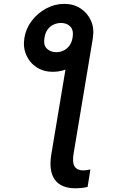

<svg xmlns="http://www.w3.org/2000/svg" viewBox="-20 -781 613 1007"><path d="M342.3 -529.3 467.3 -582.5 365.7 26.4Q358.4 72.8 371.8 92.8Q385.3 112.8 417.5 112.8Q425.3 112.8 435.1 111.3Q444.8 109.9 454.1 107.9L439.5 199.2Q425.8 203.1 408.2 204.8Q390.6 206.5 375 206.5Q299.8 206.5 267.1 160.6Q234.4 114.7 249.5 26.4ZM107.9 -582Q115.7 -631.3 146.2 -671.6Q176.8 -711.9 221.9 -736.3Q267.1 -760.7 316.9 -760.7Q366.7 -760.7 403.3 -736.3Q439.9 -711.9 457.5 -671.6Q475.1 -631.3 466.8 -582Q459 -534.2 427.7 -493.7Q396.5 -453.1 351.8 -428.7Q307.1 -404.3 257.3 -404.3Q208.5 -404.3 171.9 -428.2Q135.3 -452.1 117.7 -492.7Q100.1 -533.2 107.9 -582ZM275.4 -507.3Q295.9 -507.3 313.7 -515.9Q331.5 -524.4 344 -541.3Q356.4 -558.1 360.8 -584Q367.2 -622.1 349.1 -641.4Q331.1 -660.6 300.3 -660.6Q279.8 -660.6 261.2 -652.1Q242.7 -643.6 230 -626.5Q217.3 -609.4 213.4 -583.5Q206.5 -544.4 225.8 -525.9Q245.1 -507.3 275.4 -507.3Z"/></svg>

Font: Inter 17pt Medium
Style: Italic
Weight: 500
Italic angle: -9.3988°
Version: Version 4.001;git-66647c0bb